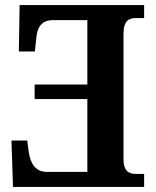

<svg xmlns="http://www.w3.org/2000/svg" viewBox="-20 -734 611 754"><path d="M546 0V-51H513C483 -51 465 -66 465 -109V-600C465 -655 488 -663 514 -663H546V-714H57L54 -532H117L122 -578C125 -626 142 -655 188 -655H323V-402H116V-345H323V-59H164C119 -59 100 -92 93 -136L87 -182H25L31 0Z"/></svg>

Font: Noto Serif Condensed
Style: Bold
Weight: 700
Width: 3
Designer: Monotype Design Team
Foundry: Monotype Imaging Inc.
Version: Version 2.015